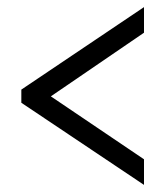

<svg xmlns="http://www.w3.org/2000/svg" viewBox="-20 -628 465 540"><path d="M385 -108 40 -339V-376L385 -608V-536L123 -357L385 -180Z"/></svg>

Font: Noto Serif Myanmar ExtraCondensed SemiBold
Style: Regular
Weight: 600
Width: 2
Designer: Ben Mitchell and the Monotype Design Team
Foundry: Monotype Imaging Inc.
Version: Version 2.106; ttfautohint (v1.8.4.7-5d5b)